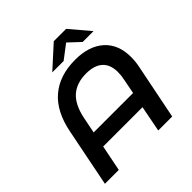

<svg xmlns="http://www.w3.org/2000/svg" viewBox="-227 -1073 1253 1253"><g transform="rotate(-45 399.0 -447.0)"><path d="M741 -465Q741 -423 733 -384L656 0H527L562 -180H199L163 0H35L115 -401Q145 -556 235 -633Q325 -710 470 -710Q597 -710 669 -645.5Q741 -581 741 -465ZM584 -289 604 -392Q611 -424 611 -455Q611 -525 571.5 -560.5Q532 -596 457 -596Q369 -596 316 -549Q263 -502 242 -399L220 -289ZM587 -757 508 -831 411 -757H306L457 -894H571L687 -757Z"/></g></svg>

Font: Montserrat Alternates SemiBold
Style: Italic
Weight: 600
Italic angle: -11.3°
Designer: Julieta Ulanovsky
Foundry: Julieta Ulanovsky
Version: Version 7.200